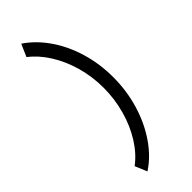

<svg xmlns="http://www.w3.org/2000/svg" viewBox="-274 -765 899 899"><g transform="rotate(-45 175.0 -315.5)"><path d="M96 105 71 45Q118 10 153.5 -46.5Q189 -103 208.5 -173Q228 -243 228 -317Q228 -392 208.5 -460.5Q189 -529 154 -584.5Q119 -640 74 -674L101 -736Q159 -697 203 -633.5Q247 -570 271 -489.5Q295 -409 295 -320Q295 -231 270.5 -148.5Q246 -66 201 0Q156 66 96 105Z"/></g></svg>

Font: Inconsolata ExtraCondensed Medium
Style: Regular
Weight: 500
Width: 2
Monospace: yes
Designer: Raph Levien, Cyreal, Brenton Simpson
Foundry: Raph Levien, Cyreal, Google
Version: Version 3.001; ttfautohint (v1.8.2.53-6de2)